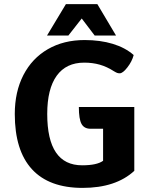

<svg xmlns="http://www.w3.org/2000/svg" viewBox="-20 -905 726 935"><path d="M634 -384V-73Q544 10 382 10Q219 10 135.5 -81Q52 -172 52 -350Q52 -458 94 -539.5Q136 -621 213 -665.5Q290 -710 392 -710Q468 -710 529 -691.5Q590 -673 631 -637Q623 -606 600.5 -577Q578 -548 563 -548Q556 -548 550.5 -550Q545 -552 535 -558Q501 -580 466 -590Q431 -600 390 -600Q302 -600 256 -536Q210 -472 210 -350Q210 -100 380 -100Q452 -100 482 -122V-278H421Q390 -278 377 -301.5Q364 -325 364 -384ZM301 -885H454L545 -732H441L378 -815L313 -732H209Z"/></svg>

Font: Krub
Style: Bold
Weight: 700
Version: Version 1.000; ttfautohint (v1.6)